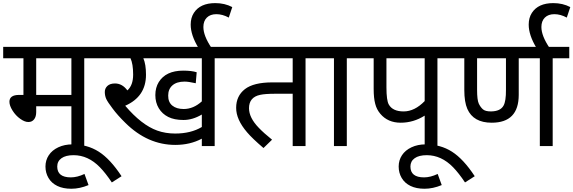

<svg xmlns="http://www.w3.org/2000/svg" viewBox="-20 -916 3596 1204"><path d="M427.7 -320.8V-550.8H207V-320.8ZM39.1 -277.8Q39.1 -320.8 100.1 -320.8H127V-550.8H0V-622.1H612.3V-550.8H508.3V0H427.7V-249.5H207V-213.4Q207 -184.1 193.8 -167.5Q180.7 -150.9 158.2 -150.9Q135.7 -150.4 106.9 -170.9Q78.1 -191.4 58.6 -222.7Q39.1 -253.9 39.1 -277.8Z M338.9 128.4Q338.9 196.3 424.3 196.3Q464.4 196.3 509.8 174.8L535.2 244.6Q480 267.6 427.7 267.6Q375.5 267.6 339.4 250Q303.2 232.4 284.2 200.2Q265.1 168 265.1 128.4Q265.1 88.9 285.9 57.4Q306.6 25.9 345.7 7.6Q384.8 -10.7 434.1 -10.7Q527.3 -10.7 599.4 35.2Q671.4 81.1 742.2 189L681.2 228Q642.1 169.4 606.4 132.8Q532.7 57.1 441.4 57.1Q392.1 57.1 365.5 76.2Q338.9 95.2 338.9 128.4Z M1035.2 -182.6Q997.1 -201.7 975.6 -237.3Q954.1 -272.9 954.1 -319.8Q954.1 -366.2 975.6 -401.4Q1020 -472.7 1128.4 -473.1Q1181.2 -473.1 1213.4 -462.9L1207.5 -394Q1162.1 -404.3 1137.7 -404.3Q1088.4 -404.3 1061.5 -380.9Q1034.7 -357.4 1034.7 -316.9Q1034.2 -275.4 1060.5 -253.9Q1086.9 -232.4 1131.8 -232.4Q1192.9 -232.4 1245.6 -280.3V-550.8H878.9Q895.5 -512.7 895.5 -447.3Q895.5 -310.1 765.1 -252.9Q867.7 -132.3 965.8 -97.2Q1017.6 -78.6 1078.6 -78.6Q1176.8 -78.6 1245.6 -119.6V-197.8Q1188 -163.6 1130.4 -163.6Q1072.8 -163.6 1035.2 -182.6ZM798.3 -550.8H597.7V-622.1H1430.2V-550.8H1326.2V0H1245.6V-46.4Q1172.4 -7.3 1079.1 -7.3Q906.2 -7.3 766.6 -145Q716.8 -193.8 686.5 -234.9Q655.3 -275.9 646.5 -294.9Q637.7 -314 637.2 -337.9Q636.7 -361.3 653.3 -377Q669.9 -392.6 701.2 -392.6Q746.6 -392.6 778.8 -349.1Q814.9 -381.3 814.9 -448.2Q814.9 -515.1 798.3 -550.8Z M1175.8 -761.7Q1175.8 -804.7 1195.8 -835.4Q1235.4 -896.5 1330.1 -896.5Q1389.2 -896.5 1436.5 -871.6L1414.6 -805.7Q1375 -827.1 1336.9 -827.1Q1298.8 -827.1 1277.1 -805.7Q1255.4 -784.2 1255.4 -746.6Q1255.4 -690.9 1307.1 -614.7H1225.1Q1175.8 -695.3 1175.8 -761.7Z M1815.4 -328.1H1706.5Q1643.1 -328.1 1611.8 -321.3Q1541.5 -306.6 1541.5 -237.3Q1541.5 -177.7 1603 -114.3Q1633.8 -82 1686 -40L1632.3 12.2Q1562 -47.9 1529.8 -85.9Q1460.4 -166.5 1460.9 -240.2Q1460.9 -314 1515.6 -356.9Q1570.3 -399.4 1688 -399.4H1815.4V-550.8H1415.5V-622.1H2000V-550.8H1896V0H1815.4Z M2258.8 -550.8H2154.8V0H2074.2V-550.8H1985.4V-622.1H2258.8Z M2643.1 -550.8H2403.3V-368.7Q2403.3 -286.1 2418 -260.7Q2442.4 -217.3 2511.2 -217.3Q2580.1 -217.3 2643.1 -282.2ZM2323.2 -358.4V-550.8H2244.1V-622.1H2827.1V-550.8H2723.1V0H2643.1V-190.9Q2572.8 -146.5 2492.7 -146.5Q2412.1 -146.5 2365.2 -202.1Q2341.8 -229.5 2333 -264.6Q2323.2 -300.8 2323.2 -358.4Z M2553.7 128.4Q2553.7 196.3 2639.2 196.3Q2679.2 196.3 2724.6 174.8L2750 244.6Q2694.8 267.6 2642.6 267.6Q2590.3 267.6 2554.2 250Q2518.1 232.4 2499 200.2Q2480 168 2480 128.4Q2480 88.9 2500.7 57.4Q2521.5 25.9 2560.5 7.6Q2599.6 -10.7 2648.9 -10.7Q2742.2 -10.7 2814.2 35.2Q2886.2 81.1 2957 189L2896 228Q2856.9 169.4 2821.3 132.8Q2747.6 57.1 2656.2 57.1Q2606.9 57.1 2580.3 76.2Q2553.7 95.2 2553.7 128.4Z M3152.8 -550.8H2971.7V-352.5Q2971.7 -289.1 2982.4 -266.1Q2993.2 -243.7 3008.3 -230.5Q3023.4 -217.3 3058.1 -217.3Q3118.2 -217.8 3137.7 -253.9Q3153.3 -281.7 3152.8 -352.5ZM3232.9 -321.3Q3232.9 -146.5 3063.5 -146.5Q2948.7 -146.5 2910.6 -232.9Q2891.6 -276.4 2891.6 -351.6V-550.8H2812.5V-622.1H3549.8V-550.8H3445.8V0H3365.2V-550.8H3232.9Z M3295.4 -761.7Q3295.4 -804.7 3315.4 -835.4Q3355 -896.5 3449.7 -896.5Q3508.8 -896.5 3556.2 -871.6L3534.2 -805.7Q3494.6 -827.1 3456.5 -827.1Q3418.5 -827.1 3396.7 -805.7Q3375 -784.2 3375 -746.6Q3375 -690.9 3426.8 -614.7H3344.7Q3295.4 -695.3 3295.4 -761.7Z"/></svg>

Font: NotoSans
Style: Regular
Weight: 400
Designer: Monotype Design team
Foundry: Monotype Imaging Inc.
Version: Version 1.04